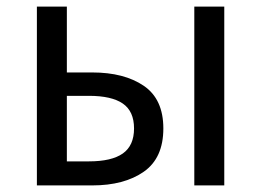

<svg xmlns="http://www.w3.org/2000/svg" viewBox="-20 -563 793 583"><path d="M92 0V-543H183V-343H260Q357 -343 416.5 -302.5Q476 -262 476 -173Q476 -83 416.5 -41.5Q357 0 260 0ZM183 -73H250Q319 -73 353 -97Q387 -121 387 -173Q387 -225 353 -248.5Q319 -272 250 -272H183ZM570 0V-543H661V0Z"/></svg>

Font: Source Han Sans SC
Style: Regular
Weight: 400
Designer: Ryoko NISHIZUKA 西塚涼子 (kana, bopomofo & ideographs); Paul D. Hunt (Latin, Greek & Cyrillic); Sandoll Communications 산돌커뮤니
Foundry: Adobe
Version: Version 2.002;hotconv 1.0.116;makeotfexe 2.5.65601; ttfautoh